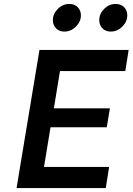

<svg xmlns="http://www.w3.org/2000/svg" viewBox="-20 -953 672 973"><path d="M284 -593 253 -404H537L521 -308H236L203 -107H533L516 0H64L180 -700H632L615 -593ZM483 -851Q483 -883 508 -908Q533 -933 566 -933Q593 -933 609 -916.5Q625 -900 625 -875Q625 -843 599.5 -818Q574 -793 541 -793Q515 -793 499 -809.5Q483 -826 483 -851ZM248 -851Q248 -883 273 -908Q298 -933 331 -933Q358 -933 374 -916.5Q390 -900 390 -875Q390 -843 364.5 -818Q339 -793 306 -793Q280 -793 264 -809.5Q248 -826 248 -851Z"/></svg>

Font: Be Vietnam SemiBold
Style: Italic
Weight: 600
Italic angle: -9.556°
Designer: Gabriel Lam
Foundry: TypeRant
Version: Version 3.000